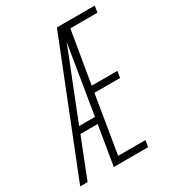

<svg xmlns="http://www.w3.org/2000/svg" viewBox="-184 -840 861 945"><g transform="rotate(-30 246.5 -367.5)"><path d="M-7 0 285 -735H500L494 -698H340L290 -401H436L430 -364H284L230 -37H385L379 0H184L221 -223H123L35 0ZM137 -260H227L291 -650Q276 -610 260 -570Q244 -530 228 -490Z"/></g></svg>

Font: Iosevka SS04 Extralight
Style: Italic
Weight: 200
Italic angle: -9°
Monospace: yes
Designer: Belleve Invis
Foundry: Belleve Invis
Version: Version 19.0.0; ttfautohint (v1.8.4)